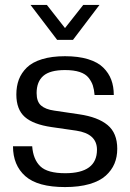

<svg xmlns="http://www.w3.org/2000/svg" viewBox="-20 -756 533 786"><path d="M246.1 9.8Q134.3 9.8 83.7 -34.9Q33.2 -79.6 33.2 -157.2H111.8Q115.7 -103.5 145 -75.2Q174.3 -46.9 247.1 -46.9Q377 -46.9 377 -143.1Q377 -208.5 292 -221.2L190.9 -235.8Q116.2 -246.6 81.5 -277.3Q46.9 -308.1 46.9 -369.1Q46.9 -402.8 57.1 -430.2Q67.4 -457.5 89.8 -479.5Q112.3 -501.5 152.1 -513.7Q191.9 -525.9 246.1 -525.9Q300.8 -525.9 340.6 -513.7Q380.4 -501.5 402.8 -479.2Q425.3 -457 435.5 -429.4Q445.8 -401.9 445.8 -367.2H367.2Q365.2 -390.1 360.1 -406Q355 -421.9 342.8 -437.5Q330.6 -453.1 306.4 -461.2Q282.2 -469.2 246.1 -469.2Q184.6 -469.2 157.2 -445.3Q129.9 -421.4 129.9 -375Q129.9 -339.8 148.2 -324Q166.5 -308.1 202.1 -303.2L304.2 -288.1Q380.9 -276.9 420.4 -244.1Q460 -211.4 460 -147Q460 -113.3 448.5 -85.9Q437 -58.6 412.6 -36.6Q388.2 -14.6 345.9 -2.4Q303.7 9.8 246.1 9.8ZM278.8 -592.8H213.9L105 -735.8H171.9L246.1 -641.1L320.8 -735.8H387.2Z"/></svg>

Font: Creato Display
Style: Regular
Weight: 400
Version: Version 1.000